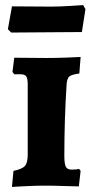

<svg xmlns="http://www.w3.org/2000/svg" viewBox="-20 -730 361 755"><path d="M33 -58Q67 -65 78 -77.5Q89 -90 89 -122V-398Q89 -422 83 -430Q77 -438 60 -438H36L29 -447L36 -503L163 -502Q199 -502 240 -503.5Q281 -505 297 -506L292 -441Q262 -437 253 -429.5Q244 -422 242 -400Q233 -260 233 -117Q233 -85 239 -74Q245 -63 262 -63Q273 -63 281 -64Q289 -65 291 -66L297 -58L290 3Q274 3 233 1.5Q192 0 156 0Q125 0 82.5 2Q40 4 27 5ZM11 -615 27 -705 181 -704Q212 -704 253 -706.5Q294 -709 307 -710L316 -694L302 -604L161 -603L24 -602Z"/></svg>

Font: Alegreya SC ExtraBold
Style: Regular
Weight: 800
Designer: Juan Pablo del Peral
Foundry: Huerta Tipografica
Version: Version 2.007; ttfautohint (v1.6)